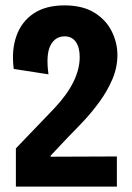

<svg xmlns="http://www.w3.org/2000/svg" viewBox="-20 -693 491 713"><path d="M39 0V-142L181 -290Q230 -342 253 -389.5Q276 -437 276 -481Q276 -517 261.5 -537.5Q247 -558 220 -558Q185 -558 167.5 -524.5Q150 -491 160 -417L31 -437Q22 -506 41 -559.5Q60 -613 105 -643Q150 -673 219 -673Q287 -673 330.5 -646Q374 -619 395 -576.5Q416 -534 416 -489Q416 -442 397 -398Q378 -354 349.5 -315Q321 -276 290 -243Q259 -210 234 -185L168 -115V-111L414 -112V0Z"/></svg>

Font: Bricolage Grotesque 10pt Condensed Bricolage Grotesque 10pt Condensed Regular
Style: Bold
Weight: 700
Width: 3
Designer: Mathieu Triay
Foundry: Atelier Triay
Version: Version 1.000; ttfautohint (v1.8.4.7-5d5b);gftools[0.9.32]